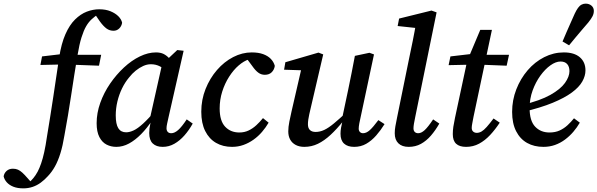

<svg xmlns="http://www.w3.org/2000/svg" viewBox="-185 -794 3283 1055"><path d="M-57 241Q-89 241 -111.5 232Q-134 223 -147.5 208Q-161 193 -165 175Q-162 157 -148.5 145Q-135 133 -114 133Q-98 133 -86 138.5Q-74 144 -62.5 154.5Q-51 165 -37 181L-14 207L-31 205H-15L-23 207Q-11 196 0 182.5Q11 169 22 149Q32 130 41 104Q50 78 58 42Q66 6 73 -43Q91 -151 107.5 -260Q124 -369 140 -478Q152 -555 174.5 -606Q197 -657 227.5 -687Q258 -717 292 -730Q326 -743 360 -743Q396 -743 422.5 -732Q449 -721 465.5 -704.5Q482 -688 486 -669Q483 -650 470 -637.5Q457 -625 439 -625Q417 -625 400 -637.5Q383 -650 364 -676L336 -717L355 -716H346H354Q335 -703 318.5 -688Q302 -673 288.5 -650Q275 -627 263 -589Q251 -551 241 -491Q223 -384 206 -270.5Q189 -157 169 -50Q160 6 147 48Q134 90 117 120.5Q100 151 78 174Q60 194 39 209.5Q18 225 -6 233Q-30 241 -57 241ZM37 -437 46 -484 173 -499V-493H371L359 -433L170 -440Z M454 13Q425 13 400.5 0.5Q376 -12 361 -41Q346 -70 346 -117Q346 -173 366 -229Q386 -285 420 -334.5Q454 -384 496 -423Q538 -462 583.5 -484Q629 -506 672 -506Q697 -506 714 -497.5Q731 -489 745.5 -473Q760 -457 775 -434L736 -397Q716 -418 693.5 -429.5Q671 -441 644 -441Q623 -441 602 -431.5Q581 -422 561 -406Q541 -390 524 -368Q502 -342 485.5 -308Q469 -274 460 -236Q451 -198 451 -160Q451 -112 465 -89.5Q479 -67 508 -67Q527 -67 549.5 -77.5Q572 -88 601.5 -115Q631 -142 672 -190L674 -134H652Q623 -90 590.5 -57Q558 -24 524 -5.5Q490 13 454 13ZM709 13Q674 13 654.5 -5.5Q635 -24 635 -63Q635 -77 636.5 -88.5Q638 -100 640.5 -111.5Q643 -123 645 -133L637 -135L709 -456L724 -458L789 -519L824 -515L742 -154Q737 -131 733.5 -115.5Q730 -100 730 -89Q730 -77 736.5 -69.5Q743 -62 756 -62Q774 -62 794 -79.5Q814 -97 841 -138L874 -115Q854 -79 828.5 -50Q803 -21 773 -4Q743 13 709 13Z M1090 13Q1040 13 1002 -9Q964 -31 942.5 -74Q921 -117 921 -180Q921 -246 944.5 -305Q968 -364 1007.5 -409.5Q1047 -455 1096.5 -480.5Q1146 -506 1198 -506Q1235 -506 1261 -496.5Q1287 -487 1303 -470.5Q1319 -454 1325 -432Q1322 -411 1308 -397Q1294 -383 1270 -383Q1250 -383 1234 -395Q1218 -407 1202 -430L1162 -484H1215V-468H1183Q1155 -459 1126.5 -434.5Q1098 -410 1074 -372.5Q1050 -335 1036 -290.5Q1022 -246 1022 -198Q1022 -130 1052 -98Q1082 -66 1130 -66Q1158 -66 1181 -77Q1204 -88 1223.5 -106Q1243 -124 1260 -145L1291 -120Q1276 -94 1255 -69.5Q1234 -45 1208 -26.5Q1182 -8 1152.5 2.5Q1123 13 1090 13Z M1487 13Q1460 13 1440 2.5Q1420 -8 1409.5 -27Q1399 -46 1399 -72Q1399 -96 1405 -126Q1411 -156 1417 -182L1476 -438L1498 -407L1376 -411L1383 -452L1565 -505L1591 -495L1522 -199Q1518 -182 1514.5 -166.5Q1511 -151 1509 -137Q1507 -123 1507 -111Q1507 -90 1518 -79.5Q1529 -69 1549 -69Q1573 -69 1596.5 -80Q1620 -91 1649.5 -115.5Q1679 -140 1719 -177L1724 -130H1702Q1666 -85 1631.5 -53Q1597 -21 1562 -4Q1527 13 1487 13ZM1761 13Q1725 13 1705.5 -5Q1686 -23 1686 -59Q1686 -75 1689 -92Q1692 -109 1697 -130H1692L1728 -300Q1738 -347 1747 -393.5Q1756 -440 1765 -487L1845 -504L1870 -495L1798 -157Q1793 -136 1789.5 -117Q1786 -98 1786 -87Q1786 -76 1792.5 -69Q1799 -62 1810 -62Q1828 -62 1846.5 -78.5Q1865 -95 1894 -134L1928 -112Q1907 -78 1882 -49.5Q1857 -21 1827.5 -4Q1798 13 1761 13Z M2061 13Q2024 13 2004 -6.5Q1984 -26 1984 -62Q1984 -81 1987.5 -100Q1991 -119 1997 -149L2062 -468Q2073 -520 2083 -569.5Q2093 -619 2102 -672L2131 -637L2000 -651L2008 -692L2186 -736L2214 -726L2097 -153Q2092 -129 2089.5 -114Q2087 -99 2087 -89Q2087 -76 2094 -69Q2101 -62 2113 -62Q2130 -62 2148.5 -79Q2167 -96 2195 -138L2229 -115Q2208 -78 2183 -49Q2158 -20 2128 -3.5Q2098 13 2061 13Z M2280 -436 2290 -484 2427 -500V-493H2612L2599 -433L2421 -440L2418 -439ZM2376 13Q2340 13 2321.5 -4Q2303 -21 2303 -57Q2303 -77 2306 -97.5Q2309 -118 2315 -146L2382 -459L2454 -630H2518L2417 -153Q2413 -131 2410 -116Q2407 -101 2407 -91Q2407 -78 2415 -71Q2423 -64 2435 -64Q2448 -64 2461 -71.5Q2474 -79 2489.5 -96.5Q2505 -114 2527 -143L2561 -120Q2536 -82 2508 -52Q2480 -22 2447.5 -4.5Q2415 13 2376 13Z M2801 13Q2750 13 2711.5 -8.5Q2673 -30 2651 -73Q2629 -116 2629 -179Q2629 -244 2652 -303Q2675 -362 2714.5 -408Q2754 -454 2805.5 -480Q2857 -506 2913 -506Q2970 -506 3001 -479.5Q3032 -453 3032 -407Q3032 -377 3014.5 -346Q2997 -315 2957 -285.5Q2917 -256 2851.5 -229Q2786 -202 2689 -179L2687 -218Q2783 -241 2839 -272.5Q2895 -304 2919.5 -338.5Q2944 -373 2944 -403Q2944 -428 2931.5 -442Q2919 -456 2895 -456Q2869 -456 2839.5 -435Q2810 -414 2784 -378Q2758 -342 2741.5 -296.5Q2725 -251 2725 -201Q2725 -130 2755.5 -98Q2786 -66 2834 -66Q2866 -66 2890 -77Q2914 -88 2933.5 -106Q2953 -124 2969 -144L3001 -120Q2986 -94 2965.5 -70Q2945 -46 2919.5 -27Q2894 -8 2864.5 2.5Q2835 13 2801 13ZM2906 -566Q2917 -592 2928 -617.5Q2939 -643 2950.5 -668.5Q2962 -694 2973 -719Q2982 -738 2991 -750.5Q3000 -763 3010.5 -768.5Q3021 -774 3033 -774Q3052 -774 3065 -763Q3078 -752 3078 -734Q3078 -719 3071 -705Q3064 -691 3048 -671Q3030 -650 3012 -629Q2994 -608 2976.5 -587Q2959 -566 2942 -545Z"/></svg>

Font: Source Serif 4 Medium
Style: Italic
Weight: 500
Italic angle: -12°
Designer: Frank Grießhammer
Foundry: Adobe Systems Incorporated
Version: Version 4.004;hotconv 1.0.116;makeotfexe 2.5.65601